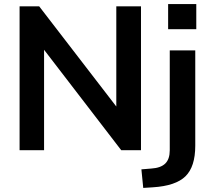

<svg xmlns="http://www.w3.org/2000/svg" viewBox="-20 -736 1041 941"><path d="M550 -705H671V0H574L196 -492V0H76V-705H172L550 -214ZM937 -22Q937 81 889 128Q841 175 729 182L682 185L673 94L722 90Q768 87 790 65.5Q812 44 812 0V-489H937ZM804 -716H942V-593H804Z"/></svg>

Font: wassup Sans
Style: Bold
Weight: 700
Version: Version 2.001